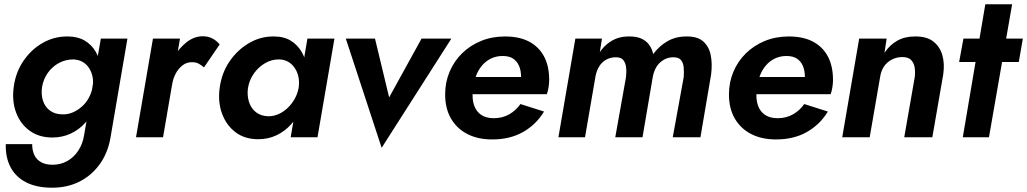

<svg xmlns="http://www.w3.org/2000/svg" viewBox="-20 -640 4788 895"><path d="M7 32Q5 93 29 139Q53 185 102 210Q151 235 223 235Q295 235 352.5 205.5Q410 176 448 121Q486 66 497 -10L574 -460H450L372 -10Q366 30 345 62Q324 94 293 111Q262 128 225 128Q193 128 171.5 116Q150 104 140 82.5Q130 61 130 32ZM44 -235Q35 -169 55 -115.5Q75 -62 118.5 -30.5Q162 1 224 1Q270 1 309 -17Q348 -35 377.5 -67.5Q407 -100 426.5 -142.5Q446 -185 452 -234Q458 -282 451.5 -324Q445 -366 426 -399Q407 -432 374.5 -451Q342 -470 296 -470Q234 -471 180 -440.5Q126 -410 89.5 -356.5Q53 -303 44 -235ZM176 -234Q182 -271 203 -300.5Q224 -330 255 -346.5Q286 -363 322 -363Q346 -362 364 -352Q382 -342 394 -324.5Q406 -307 411 -284Q416 -261 412 -235Q407 -208 394 -184Q381 -160 361 -142.5Q341 -125 318 -115.5Q295 -106 271 -107Q237 -107 213.5 -124Q190 -141 180.5 -170Q171 -199 176 -234Z M819 -460H693L614 0H740ZM931 -326 1004 -433Q989 -451 969.5 -461Q950 -471 925 -471Q885 -471 849.5 -443Q814 -415 788.5 -371.5Q763 -328 754 -281L782 -244Q786 -272 798.5 -296Q811 -320 831 -335.5Q851 -351 877 -350Q894 -350 906.5 -343Q919 -336 931 -326Z M1413 -460 1335 0H1460L1539 -460ZM1004 -230Q995 -165 1015 -110.5Q1035 -56 1078 -23.5Q1121 9 1184 9Q1230 9 1269 -9.5Q1308 -28 1337.5 -61Q1367 -94 1386.5 -137.5Q1406 -181 1412 -230Q1418 -277 1412 -320Q1406 -363 1387 -396.5Q1368 -430 1336 -450Q1304 -470 1257 -470Q1195 -471 1140.5 -439Q1086 -407 1049.5 -353Q1013 -299 1004 -230ZM1136 -230Q1142 -267 1163.5 -297.5Q1185 -328 1216.5 -346Q1248 -364 1283 -363Q1307 -362 1325 -351Q1343 -340 1355 -321.5Q1367 -303 1371.5 -280Q1376 -257 1372 -230Q1367 -203 1353.5 -179Q1340 -155 1320.5 -136.5Q1301 -118 1278 -108Q1255 -98 1231 -98Q1196 -99 1173 -117Q1150 -135 1140.5 -165.5Q1131 -196 1136 -230Z M1592 -460 1759 49 2084 -460H1945L1794 -186L1728 -460Z M2274 10Q2357 10 2418 -24.5Q2479 -59 2516 -120L2406 -155Q2385 -125 2353.5 -107Q2322 -89 2282 -89Q2246 -89 2223 -104.5Q2200 -120 2190 -149Q2180 -178 2184 -216Q2187 -252 2197.5 -282Q2208 -312 2226 -333.5Q2244 -355 2268.5 -367Q2293 -379 2323 -379Q2353 -379 2371.5 -367Q2390 -355 2399.5 -333Q2409 -311 2409 -280Q2409 -269 2405 -257Q2401 -245 2396 -235L2430 -281H2123V-201H2529Q2534 -214 2537 -232.5Q2540 -251 2540 -267Q2540 -332 2516 -377Q2492 -422 2446.5 -446Q2401 -470 2334 -470Q2273 -470 2222 -449Q2171 -428 2133.5 -391Q2096 -354 2075.5 -305Q2055 -256 2055 -200Q2055 -134 2082.5 -87Q2110 -40 2159 -15Q2208 10 2274 10Z M3295 -294Q3301 -343 3293 -383Q3285 -423 3258 -447Q3231 -471 3179 -470Q3130 -470 3091.5 -448Q3053 -426 3025 -388Q3019 -414 3005 -432.5Q2991 -451 2967.5 -461Q2944 -471 2909 -470Q2880 -470 2855.5 -461Q2831 -452 2811 -435.5Q2791 -419 2776 -397L2786 -460H2662L2583 0H2707L2756 -285Q2761 -311 2773.5 -331Q2786 -351 2806 -362Q2826 -373 2851 -373Q2875 -373 2885.5 -360Q2896 -347 2898.5 -326Q2901 -305 2898 -280L2848 0H2975L3023 -282Q3028 -309 3040.5 -329Q3053 -349 3073.5 -361Q3094 -373 3119 -373Q3144 -373 3154.5 -360Q3165 -347 3167 -325.5Q3169 -304 3167 -280L3116 0H3245Z M3597 10Q3680 10 3741 -24.5Q3802 -59 3839 -120L3729 -155Q3708 -125 3676.5 -107Q3645 -89 3605 -89Q3569 -89 3546 -104.5Q3523 -120 3513 -149Q3503 -178 3507 -216Q3510 -252 3520.5 -282Q3531 -312 3549 -333.5Q3567 -355 3591.5 -367Q3616 -379 3646 -379Q3676 -379 3694.5 -367Q3713 -355 3722.5 -333Q3732 -311 3732 -280Q3732 -269 3728 -257Q3724 -245 3719 -235L3753 -281H3446V-201H3852Q3857 -214 3860 -232.5Q3863 -251 3863 -267Q3863 -332 3839 -377Q3815 -422 3769.5 -446Q3724 -470 3657 -470Q3596 -470 3545 -449Q3494 -428 3456.5 -391Q3419 -354 3398.5 -305Q3378 -256 3378 -200Q3378 -134 3405.5 -87Q3433 -40 3482 -15Q3531 10 3597 10Z M4244 -280 4195 0H4326L4377 -294Q4384 -344 4372.5 -383.5Q4361 -423 4330 -447Q4299 -471 4244 -470Q4197 -470 4162 -450Q4127 -430 4103 -394L4113 -460H3985L3906 0H4034L4083 -283Q4087 -310 4101 -330.5Q4115 -351 4137.5 -362.5Q4160 -374 4186 -374Q4214 -374 4227 -360.5Q4240 -347 4243.5 -326Q4247 -305 4244 -280Z M4471 -460 4451 -351H4729L4748 -460ZM4573 -620 4468 0H4590L4698 -620Z"/></svg>

Font: Jost SemiBold
Style: Italic
Weight: 600
Italic angle: -5°
Version: Version 3.710